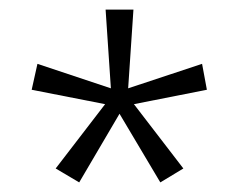

<svg xmlns="http://www.w3.org/2000/svg" viewBox="-20 -780 500 400"><path d="M247 -596 401 -647 411 -593 259 -563 362 -429 314 -400 229 -543 145 -400 96 -429 199 -563 46 -593 58 -647 211 -596 200 -760H258Z"/></svg>

Font: Noto Sans UI NarrowLight
Style: Regular
Weight: 300
Width: 4
Designer: Monotype Design Team
Foundry: Monotype Imaging Inc.
Version: Version 1.001